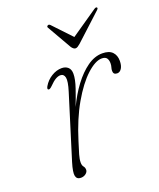

<svg xmlns="http://www.w3.org/2000/svg" viewBox="-125 -727 674 814"><g transform="rotate(-20 212.0 -320.5)"><path d="M97.5 -391Q91.5 -393.5 98 -405.5Q112 -429.5 134.8 -443.2Q157.5 -457 180.5 -457Q198 -457 209 -447.2Q220 -437.5 220 -417.5Q220 -392.5 207.2 -355.2Q194.5 -318 180.5 -281.5Q203.5 -330.5 233.2 -370.2Q263 -410 296.2 -433.5Q329.5 -457 364 -457Q394.5 -457 409 -442Q423.5 -427 423.5 -402Q423.5 -380.5 415.5 -368Q407.5 -355.5 395.5 -355.5Q378 -355.5 378 -372.5Q378 -380.5 380.5 -388.2Q383 -396 383 -406Q383 -420 376.8 -428.8Q370.5 -437.5 354.5 -437.5Q325.5 -437.5 286.2 -401.5Q247 -365.5 208.8 -299.2Q170.5 -233 142.5 -142Q131.5 -107.5 125.8 -87.8Q120 -68 120 -53Q120 -40 125.8 -33.2Q131.5 -26.5 131.5 -16.5Q131.5 -7 122 0.5Q112.5 8 99.5 8Q81 8 77.2 -8.5Q73.5 -25 86.5 -67.5L175 -352.5Q188.5 -395.5 184.8 -413Q181 -430.5 165 -430.5Q155.5 -430.5 143.5 -423.8Q131.5 -417 115 -400Q103.5 -388.5 97.5 -391ZM287.5 -527.5Q281 -522 276 -518.8Q271 -515.5 265.5 -515.5Q257.5 -515.5 248.5 -527.5L186 -636.5Q181 -643.5 188 -647.5Q193.5 -650.5 199 -645L277 -562.5L397 -645Q406 -651 409.5 -647.5Q414 -644 406 -636.5Z"/></g></svg>

Font: Fraunces 9pt S000 Thin
Style: Italic
Weight: 100
Italic angle: -16°
Version: Version 1.000; ttfautohint (v1.8.3)